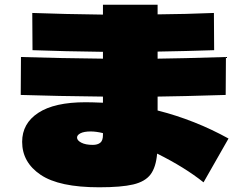

<svg xmlns="http://www.w3.org/2000/svg" viewBox="-20 -788 1040 815"><path d="M844 -14Q764 -78 647 -136Q642 -78 619 -47.5Q596 -17 545.5 -5Q495 7 401 7Q231 7 152.5 -46Q74 -99 74 -186Q74 -264 142.5 -309Q211 -354 343 -354Q369 -354 417 -352V-378Q222 -380 68 -385L69 -546Q224 -541 417 -539V-568Q252 -570 118 -575L117 -733Q250 -728 417 -726V-768H649V-727Q768 -728 888 -733L889 -575Q769 -571 649 -569V-539Q745 -540 939 -546L938 -385Q743 -379 649 -378V-319Q807 -279 950 -200ZM417 -223Q388 -230 365 -230Q337 -230 322 -222.5Q307 -215 307 -204Q307 -192 325 -182.5Q343 -173 374 -173Q394 -173 405.5 -182Q417 -191 417 -215Z"/></svg>

Font: Mantou Sans
Style: Regular
Weight: 400
Designer: Mant0u / artakana
Foundry: Mant0u / artakana
Version: Version 1.001;October 22, 2023;FontCreator 14.0.0.2901 64-bi